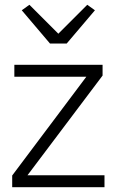

<svg xmlns="http://www.w3.org/2000/svg" viewBox="-20 -783 486 803"><path d="M31 0V-49L341 -462H40V-512H409V-467L95 -50H417V0ZM189 -601 71 -740 103 -763 224 -642 345 -763 377 -740 259 -601Z"/></svg>

Font: IBM Plex Sans Arabic Light
Style: Regular
Weight: 300
Designer: Mike Abbink, Paul van der Laan, Pieter van Rosmalen, Wael Morcos, Khajak Apelian
Foundry: Bold Monday
Version: Version 1.2